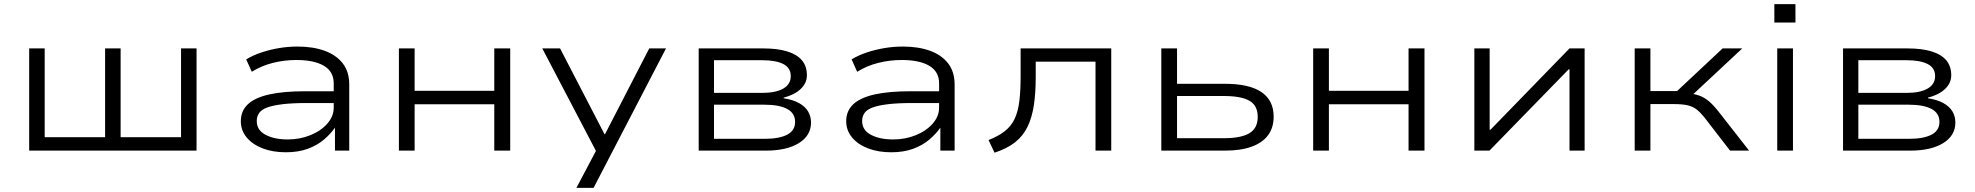

<svg xmlns="http://www.w3.org/2000/svg" viewBox="-20 -728 9548 928"><path d="M121 0V-494H196V-65H488V-494H563V-65H855V-494H930V0Z M1362 8Q1298 8 1249 -11Q1200 -30 1172 -64Q1144 -98 1144 -142Q1144 -192 1178 -224Q1212 -256 1281 -271.5Q1350 -287 1457 -287H1609V-230H1462Q1394 -230 1347.5 -224.5Q1301 -219 1273 -209Q1245 -199 1233 -182.5Q1221 -166 1221 -143Q1221 -99 1263.5 -76.5Q1306 -54 1371 -54Q1429 -54 1480 -74.5Q1531 -95 1562 -130.5Q1593 -166 1593 -207V-325Q1593 -382 1545.5 -410Q1498 -438 1412 -438Q1354 -438 1298.5 -424Q1243 -410 1197 -381L1170 -441Q1203 -461 1243.5 -474.5Q1284 -488 1328.5 -495.5Q1373 -503 1418 -503Q1492 -503 1548 -483Q1604 -463 1636 -422.5Q1668 -382 1668 -319V0H1599V-110V-111Q1579 -82 1546.5 -54Q1514 -26 1468 -9Q1422 8 1362 8Z M1908 0V-494H1984V-289H2369V-494H2446V0H2369V-224H1984V0Z M2766 180 2878 -32V35L2601 -494H2687L2902 -79H2904L3118 -494H3199L2849 180Z M3357 0V-494H3669Q3738 -494 3785 -479.5Q3832 -465 3856 -436.5Q3880 -408 3880 -364Q3880 -326 3849.5 -297.5Q3819 -269 3767 -256L3768 -253Q3813 -246 3842.5 -229.5Q3872 -213 3886 -189Q3900 -165 3900 -136Q3900 -73 3841.5 -36.5Q3783 0 3681 0ZM3431 -57H3675Q3746 -57 3784.5 -77Q3823 -97 3823 -139Q3823 -181 3784.5 -201.5Q3746 -222 3675 -222H3431ZM3431 -279H3663Q3730 -279 3766 -300Q3802 -321 3802 -360Q3802 -400 3766 -418.5Q3730 -437 3663 -437H3431Z M4288 8Q4224 8 4175 -11Q4126 -30 4098 -64Q4070 -98 4070 -142Q4070 -192 4104 -224Q4138 -256 4207 -271.5Q4276 -287 4383 -287H4535V-230H4388Q4320 -230 4273.5 -224.5Q4227 -219 4199 -209Q4171 -199 4159 -182.5Q4147 -166 4147 -143Q4147 -99 4189.5 -76.5Q4232 -54 4297 -54Q4355 -54 4406 -74.5Q4457 -95 4488 -130.5Q4519 -166 4519 -207V-325Q4519 -382 4471.5 -410Q4424 -438 4338 -438Q4280 -438 4224.5 -424Q4169 -410 4123 -381L4096 -441Q4129 -461 4169.5 -474.5Q4210 -488 4254.5 -495.5Q4299 -503 4344 -503Q4418 -503 4474 -483Q4530 -463 4562 -422.5Q4594 -382 4594 -319V0H4525V-110V-111Q4505 -82 4472.5 -54Q4440 -26 4394 -9Q4348 8 4288 8Z M4787 10 4758 -51Q4806 -70 4837 -94.5Q4868 -119 4884.5 -154.5Q4901 -190 4907 -240.5Q4913 -291 4913 -360V-494H5351V0H5275V-430H4986V-357Q4986 -279 4977 -219.5Q4968 -160 4946.5 -115.5Q4925 -71 4886.5 -40.5Q4848 -10 4787 10Z M5593 0V-494H5669V-323H5900Q6018 -323 6077 -283Q6136 -243 6136 -164Q6136 -111 6109 -74.5Q6082 -38 6029.5 -19Q5977 0 5900 0ZM5669 -60H5894Q5978 -60 6018.5 -84Q6059 -108 6059 -163Q6059 -218 6019 -241Q5979 -264 5894 -264H5669Z M6327 0V-494H6403V-289H6788V-494H6865V0H6788V-224H6403V0Z M7106 0V-494H7180V-101H7184L7566 -494H7639V0H7566V-393H7562L7179 0Z M7881 0V-494H7957V-288H8086L8306 -494H8401L8146 -256L8129 -278Q8168 -275 8193 -266Q8218 -257 8240.5 -238Q8263 -219 8290 -184L8434 0H8342L8216 -163Q8196 -187 8179 -200Q8162 -213 8137 -219Q8112 -225 8068 -225H7957V0Z M8556 -619V-708H8658V-619ZM8570 0V-494H8646V0Z M8888 0V-494H9200Q9269 -494 9316 -479.5Q9363 -465 9387 -436.5Q9411 -408 9411 -364Q9411 -326 9380.5 -297.5Q9350 -269 9298 -256L9299 -253Q9344 -246 9373.5 -229.5Q9403 -213 9417 -189Q9431 -165 9431 -136Q9431 -73 9372.5 -36.5Q9314 0 9212 0ZM8962 -57H9206Q9277 -57 9315.5 -77Q9354 -97 9354 -139Q9354 -181 9315.5 -201.5Q9277 -222 9206 -222H8962ZM8962 -279H9194Q9261 -279 9297 -300Q9333 -321 9333 -360Q9333 -400 9297 -418.5Q9261 -437 9194 -437H8962Z"/></svg>

Font: Nunito Sans 7pt Expanded Light
Style: Regular
Weight: 300
Width: 7
Designer: Vernon Adams
Foundry: Vernon Adams
Version: Version 3.101;gftools[0.9.27]